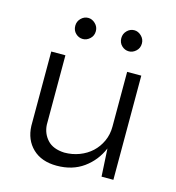

<svg xmlns="http://www.w3.org/2000/svg" viewBox="-90 -635 661 721"><g transform="rotate(15 241.0 -274.5)"><path d="M414 5H368L362 -103Q341 -53 298 -22Q255 9 194 9Q135 9 100.5 -24Q66 -57 64 -111V-400H119V-130Q121 -96 143 -72Q165 -48 209 -46Q240 -46 267.5 -56.5Q295 -67 315 -85.5Q335 -104 347 -130Q359 -156 359 -187V-400H414ZM305 -517Q305 -534 317 -546Q329 -558 345 -558Q360 -558 372.5 -546Q385 -534 385 -517Q385 -499 372.5 -487.5Q360 -476 345 -476Q329 -476 317 -487.5Q305 -499 305 -517ZM126 -517Q126 -534 138 -546Q150 -558 166 -558Q181 -558 193.5 -546Q206 -534 206 -517Q206 -499 193.5 -487.5Q181 -476 166 -476Q150 -476 138 -487.5Q126 -499 126 -517Z"/></g></svg>

Font: Josefin Sans
Style: Regular
Weight: 400
Designer: Santiago Orozco
Foundry: Typemade
Version: Version 1.0